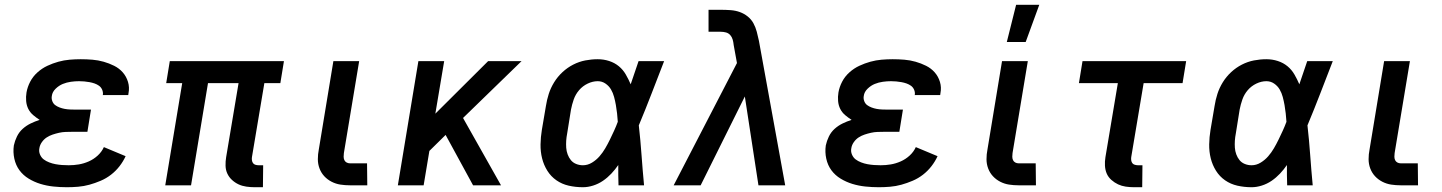

<svg xmlns="http://www.w3.org/2000/svg" viewBox="-20 -776 6040 804"><path d="M260 8Q231 8 203 5Q175 2 149 -6Q123 -14 100 -28Q77 -42 61.5 -63Q46 -84 40 -111.5Q34 -139 38 -167Q42 -186 51 -204.5Q60 -223 75 -236.5Q90 -250 108.5 -259Q127 -268 146 -274Q132 -283 119 -294Q106 -305 98.5 -320Q91 -335 89.5 -353Q88 -371 91 -389Q95 -412 106.5 -434Q118 -456 137 -473Q156 -490 178.5 -500.5Q201 -511 224.5 -517.5Q248 -524 271.5 -526Q295 -528 318 -528Q343 -528 367 -526Q391 -524 414 -517.5Q437 -511 458 -500.5Q479 -490 494 -473Q509 -456 516 -433Q523 -410 518 -385L517 -378H410L411 -380Q412 -391 407.5 -401Q403 -411 394.5 -417Q386 -423 376 -426.5Q366 -430 355 -432Q344 -434 333 -435Q322 -436 311 -436Q294 -436 276.5 -433.5Q259 -431 243 -424.5Q227 -418 213 -404.5Q199 -391 197 -374Q195 -363 199 -352.5Q203 -342 211 -336Q219 -330 229.5 -326Q240 -322 251 -320Q262 -318 273.5 -317.5Q285 -317 296 -317H361L346 -224H281Q268 -224 254.5 -223.5Q241 -223 227.5 -220Q214 -217 200.5 -212.5Q187 -208 175.5 -200.5Q164 -193 155.5 -181Q147 -169 145 -156Q142 -142 147.5 -129Q153 -116 163 -108.5Q173 -101 186 -96Q199 -91 212.5 -88.5Q226 -86 240 -85Q254 -84 268 -84Q289 -84 310 -87.5Q331 -91 351.5 -100Q372 -109 389 -124.5Q406 -140 415 -160L506 -122Q496 -100 480.5 -80Q465 -60 445 -44.5Q425 -29 401.5 -19Q378 -9 354.5 -2.5Q331 4 307 6Q283 8 260 8Z M1081 8H1047Q1029 8 1011.5 5.5Q994 3 979 -4Q964 -11 951.5 -22.5Q939 -34 932 -49Q925 -64 924.5 -82Q924 -100 927 -118L979 -428H851L780 0H672L743 -428H676L691 -520H1169L1154 -428H1087L1035 -118Q1034 -111 1035 -104.5Q1036 -98 1039.5 -93Q1043 -88 1049.5 -86Q1056 -84 1063 -84H1082Z M1518 0H1446Q1425 0 1405.5 -3Q1386 -6 1368.5 -15Q1351 -24 1338 -38Q1325 -52 1318 -70.5Q1311 -89 1311 -109.5Q1311 -130 1315 -150L1376 -520H1484L1420 -135Q1419 -128 1419 -120Q1419 -112 1422 -105.5Q1425 -99 1431.5 -95.5Q1438 -92 1446 -92H1517Z M1646 0 1732 -520H1840L1803 -300L2024 -520H2164L1919 -282L2078 0H1961L1846 -211L1778 -144L1754 0Z M2421 8Q2390 8 2361.5 1.5Q2333 -5 2310 -21Q2287 -37 2272 -61Q2257 -85 2250 -113Q2243 -141 2243.5 -171.5Q2244 -202 2249 -232L2266 -332Q2270 -358 2278 -383Q2286 -408 2300.5 -431.5Q2315 -455 2335.5 -474Q2356 -493 2380.5 -505.5Q2405 -518 2431 -523Q2457 -528 2483 -528Q2508 -528 2531 -520.5Q2554 -513 2571.5 -498.5Q2589 -484 2600.5 -464Q2612 -444 2621 -423Q2629 -447 2637.5 -471.5Q2646 -496 2654 -520H2761Q2735 -453 2709 -385.5Q2683 -318 2655 -251Q2662 -189 2666.5 -126Q2671 -63 2677 0H2570Q2569 -21 2569 -42.5Q2569 -64 2569 -85Q2556 -66 2540 -49Q2524 -32 2505 -19Q2486 -6 2464 1Q2442 8 2421 8ZM2421 -84Q2441 -84 2459 -95Q2477 -106 2490.5 -121.5Q2504 -137 2514.5 -155Q2525 -173 2534 -191.5Q2543 -210 2551.5 -228.5Q2560 -247 2567 -266Q2566 -283 2564 -301Q2562 -319 2559 -336Q2556 -353 2551.5 -370Q2547 -387 2538.5 -401.5Q2530 -416 2515.5 -426Q2501 -436 2483 -436Q2462 -436 2441 -426Q2420 -416 2405 -398.5Q2390 -381 2382.5 -359.5Q2375 -338 2371 -317L2355 -217Q2352 -202 2351 -187Q2350 -172 2351 -157.5Q2352 -143 2357 -129.5Q2362 -116 2370.5 -105.5Q2379 -95 2392.5 -89.5Q2406 -84 2421 -84Z M2801 0 3066 -512 3052 -589V-590Q3051 -600 3048 -610.5Q3045 -621 3038 -629Q3031 -637 3020.5 -640Q3010 -643 2998 -643H2947V-735H2998Q3019 -735 3039.5 -733.5Q3060 -732 3078 -725.5Q3096 -719 3111 -707Q3126 -695 3135 -678.5Q3144 -662 3149 -643Q3154 -624 3158 -605L3268 0H3156L3099 -372L2914 0Z M3660 8Q3631 8 3603 5Q3575 2 3549 -6Q3523 -14 3500 -28Q3477 -42 3461.5 -63Q3446 -84 3440 -111.5Q3434 -139 3438 -167Q3442 -186 3451 -204.5Q3460 -223 3475 -236.5Q3490 -250 3508.5 -259Q3527 -268 3546 -274Q3532 -283 3519 -294Q3506 -305 3498.5 -320Q3491 -335 3489.5 -353Q3488 -371 3491 -389Q3495 -412 3506.5 -434Q3518 -456 3537 -473Q3556 -490 3578.5 -500.5Q3601 -511 3624.5 -517.5Q3648 -524 3671.5 -526Q3695 -528 3718 -528Q3743 -528 3767 -526Q3791 -524 3814 -517.5Q3837 -511 3858 -500.5Q3879 -490 3894 -473Q3909 -456 3916 -433Q3923 -410 3918 -385L3917 -378H3810L3811 -380Q3812 -391 3807.5 -401Q3803 -411 3794.5 -417Q3786 -423 3776 -426.5Q3766 -430 3755 -432Q3744 -434 3733 -435Q3722 -436 3711 -436Q3694 -436 3676.5 -433.5Q3659 -431 3643 -424.5Q3627 -418 3613 -404.5Q3599 -391 3597 -374Q3595 -363 3599 -352.5Q3603 -342 3611 -336Q3619 -330 3629.5 -326Q3640 -322 3651 -320Q3662 -318 3673.5 -317.5Q3685 -317 3696 -317H3761L3746 -224H3681Q3668 -224 3654.5 -223.5Q3641 -223 3627.5 -220Q3614 -217 3600.5 -212.5Q3587 -208 3575.5 -200.5Q3564 -193 3555.5 -181Q3547 -169 3545 -156Q3542 -142 3547.5 -129Q3553 -116 3563 -108.5Q3573 -101 3586 -96Q3599 -91 3612.5 -88.5Q3626 -86 3640 -85Q3654 -84 3668 -84Q3689 -84 3710 -87.5Q3731 -91 3751.5 -100Q3772 -109 3789 -124.5Q3806 -140 3815 -160L3906 -122Q3896 -100 3880.5 -80Q3865 -60 3845 -44.5Q3825 -29 3801.5 -19Q3778 -9 3754.5 -2.5Q3731 4 3707 6Q3683 8 3660 8Z M4318 0H4246Q4225 0 4205.5 -3Q4186 -6 4168.5 -15Q4151 -24 4138 -38Q4125 -52 4118 -70.5Q4111 -89 4111 -109.5Q4111 -130 4115 -150L4176 -520H4284L4220 -135Q4219 -128 4219 -120Q4219 -112 4222 -105.5Q4225 -99 4231.5 -95.5Q4238 -92 4246 -92H4317ZM4196 -600 4235 -756H4332L4275 -600Z M4763 8H4729Q4711 8 4694 5.5Q4677 3 4662 -4Q4647 -11 4634 -22.5Q4621 -34 4614.5 -49Q4608 -64 4607 -82Q4606 -100 4609 -118L4661 -428H4498L4513 -520H4947L4932 -428H4769L4717 -118Q4716 -111 4717 -104.5Q4718 -98 4721.5 -93Q4725 -88 4732 -86Q4739 -84 4745 -84H4764Z M5221 8Q5190 8 5161.5 1.5Q5133 -5 5110 -21Q5087 -37 5072 -61Q5057 -85 5050 -113Q5043 -141 5043.5 -171.5Q5044 -202 5049 -232L5066 -332Q5070 -358 5078 -383Q5086 -408 5100.5 -431.5Q5115 -455 5135.5 -474Q5156 -493 5180.5 -505.5Q5205 -518 5231 -523Q5257 -528 5283 -528Q5308 -528 5331 -520.5Q5354 -513 5371.5 -498.5Q5389 -484 5400.5 -464Q5412 -444 5421 -423Q5429 -447 5437.5 -471.5Q5446 -496 5454 -520H5561Q5535 -453 5509 -385.5Q5483 -318 5455 -251Q5462 -189 5466.5 -126Q5471 -63 5477 0H5370Q5369 -21 5369 -42.5Q5369 -64 5369 -85Q5356 -66 5340 -49Q5324 -32 5305 -19Q5286 -6 5264 1Q5242 8 5221 8ZM5221 -84Q5241 -84 5259 -95Q5277 -106 5290.5 -121.5Q5304 -137 5314.5 -155Q5325 -173 5334 -191.5Q5343 -210 5351.5 -228.5Q5360 -247 5367 -266Q5366 -283 5364 -301Q5362 -319 5359 -336Q5356 -353 5351.5 -370Q5347 -387 5338.5 -401.5Q5330 -416 5315.5 -426Q5301 -436 5283 -436Q5262 -436 5241 -426Q5220 -416 5205 -398.5Q5190 -381 5182.5 -359.5Q5175 -338 5171 -317L5155 -217Q5152 -202 5151 -187Q5150 -172 5151 -157.5Q5152 -143 5157 -129.5Q5162 -116 5170.5 -105.5Q5179 -95 5192.5 -89.5Q5206 -84 5221 -84Z M5918 0H5846Q5825 0 5805.5 -3Q5786 -6 5768.5 -15Q5751 -24 5738 -38Q5725 -52 5718 -70.5Q5711 -89 5711 -109.5Q5711 -130 5715 -150L5776 -520H5884L5820 -135Q5819 -128 5819 -120Q5819 -112 5822 -105.5Q5825 -99 5831.5 -95.5Q5838 -92 5846 -92H5917Z"/></svg>

Font: Iosevka Aile Semibold
Style: Italic
Weight: 600
Italic angle: -9°
Designer: Belleve Invis
Foundry: Belleve Invis
Version: Version 31.1.0; ttfautohint (v1.8.4)